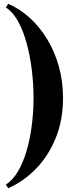

<svg xmlns="http://www.w3.org/2000/svg" viewBox="-20 -820 416 1010"><path d="M23 170 11 151Q48.5 126.5 75.8 79.5Q103 32.5 120.8 -29.5Q138.5 -91.5 147.5 -162.2Q156.5 -233 156.5 -305Q156.5 -377 147.5 -450.8Q138.5 -524.5 120.8 -590.5Q103 -656.5 75.8 -706.5Q48.5 -756.5 11 -780.5L23 -800Q84 -774 136.5 -726.2Q189 -678.5 228.2 -613.8Q267.5 -549 289.5 -470.8Q311.5 -392.5 311.5 -305Q311.5 -188.5 273.2 -94.2Q235 0 169.8 67.2Q104.5 134.5 23 170Z"/></svg>

Font: Bodoni Moda 9pt
Style: Bold
Weight: 700
Designer: Owen Earl
Foundry: indestructible type
Version: Version 2.005